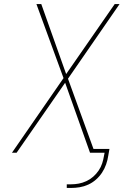

<svg xmlns="http://www.w3.org/2000/svg" viewBox="-20 -755 640 949"><path d="M310 174V156H331Q350 156 369 152.5Q388 149 406.5 140.5Q425 132 440.5 118.5Q456 105 467.5 88Q479 71 485 52.5Q491 34 494 15L497 0H425L302 -346L62 0H39L294 -369L160 -735H184L307 -389L547 -735H571L316 -366L442 -19H521L515 15Q512 36 504.5 57.5Q497 79 484.5 98Q472 117 454.5 132.5Q437 148 416 157.5Q395 167 373.5 170.5Q352 174 331 174Z"/></svg>

Font: Iosevka SS04 Th Ex Obl
Style: Regular
Weight: 100
Width: 7
Italic angle: -9°
Monospace: yes
Designer: Belleve Invis
Foundry: Belleve Invis
Version: Version 19.0.0; ttfautohint (v1.8.4)